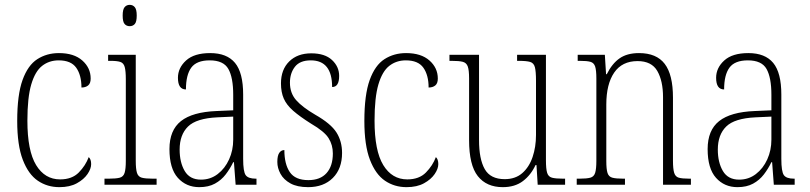

<svg xmlns="http://www.w3.org/2000/svg" viewBox="-20 -762 3340 792"><path d="M225 10Q175 10 136 -16.5Q97 -43 74 -103Q51 -163 51 -263Q51 -371 73 -432Q95 -493 134 -518Q173 -543 223 -543Q285 -543 319.5 -512.5Q354 -482 354 -438Q354 -418 343.5 -409.5Q333 -401 316 -401Q316 -452 294.5 -482.5Q273 -513 222 -513Q183 -513 154 -490.5Q125 -468 109 -414Q93 -360 93 -264Q93 -140 129 -81Q165 -22 228 -22Q277 -22 305 -50.5Q333 -79 346 -114Q356 -105 356 -85Q356 -66 341 -44Q326 -22 297 -6Q268 10 225 10Z M515 -654Q502 -654 494 -663Q486 -672 486 -698Q486 -723 494 -732.5Q502 -742 515 -742Q528 -742 536 -732.5Q544 -723 544 -698Q544 -672 536 -663Q528 -654 515 -654ZM411 0V-25H430Q459 -25 474 -29Q489 -33 494 -49Q499 -65 499 -98V-435Q499 -469 494.5 -485.5Q490 -502 476.5 -506.5Q463 -511 436 -511H426V-536H540V-99Q540 -65 545 -49Q550 -33 565 -29Q580 -25 609 -25H626V0Z M802 10Q748 10 713.5 -28.5Q679 -67 679 -147Q679 -225 726.5 -262.5Q774 -300 873 -304L942 -307V-371Q942 -442 922 -477.5Q902 -513 845 -513Q791 -513 769 -483Q747 -453 747 -393Q714 -393 714 -441Q714 -482 747.5 -512.5Q781 -543 847 -543Q916 -543 949.5 -502.5Q983 -462 983 -372V-107Q983 -54 993.5 -39.5Q1004 -25 1035 -25H1038V0H952L945 -93H942Q929 -66 911 -42.5Q893 -19 866.5 -4.5Q840 10 802 10ZM809 -21Q848 -21 878 -44Q908 -67 925 -104.5Q942 -142 942 -186V-281L877 -278Q790 -274 755.5 -240Q721 -206 721 -145Q721 -92 742 -56.5Q763 -21 809 -21Z M1251 10Q1206 10 1178 -5.5Q1150 -21 1137 -45Q1124 -69 1124 -94Q1124 -120 1132 -131.5Q1140 -143 1153 -143Q1153 -85 1175.5 -52Q1198 -19 1252 -19Q1301 -19 1327 -48Q1353 -77 1353 -129Q1353 -164 1335.5 -192Q1318 -220 1263 -252Q1217 -281 1189.5 -305Q1162 -329 1150.5 -355.5Q1139 -382 1139 -418Q1139 -475 1173 -508.5Q1207 -542 1264 -542Q1320 -542 1349.5 -514.5Q1379 -487 1379 -449Q1379 -403 1350 -403Q1350 -513 1262 -513Q1217 -513 1196.5 -486.5Q1176 -460 1176 -421Q1176 -378 1201.5 -349Q1227 -320 1280 -289Q1345 -252 1368 -215.5Q1391 -179 1391 -131Q1391 -66 1353 -28Q1315 10 1251 10Z M1657 10Q1607 10 1568 -16.5Q1529 -43 1506 -103Q1483 -163 1483 -263Q1483 -371 1505 -432Q1527 -493 1566 -518Q1605 -543 1655 -543Q1717 -543 1751.5 -512.5Q1786 -482 1786 -438Q1786 -418 1775.5 -409.5Q1765 -401 1748 -401Q1748 -452 1726.5 -482.5Q1705 -513 1654 -513Q1615 -513 1586 -490.5Q1557 -468 1541 -414Q1525 -360 1525 -264Q1525 -140 1561 -81Q1597 -22 1660 -22Q1709 -22 1737 -50.5Q1765 -79 1778 -114Q1788 -105 1788 -85Q1788 -66 1773 -44Q1758 -22 1729 -6Q1700 10 1657 10Z M2054 10Q1987 10 1951 -35.5Q1915 -81 1915 -184V-439Q1915 -473 1909.5 -488Q1904 -503 1889 -507Q1874 -511 1843 -511H1834V-536H1956V-184Q1956 -106 1979.5 -64.5Q2003 -23 2062 -23Q2106 -23 2134.5 -48Q2163 -73 2177 -114.5Q2191 -156 2191 -205V-429Q2191 -467 2186.5 -484.5Q2182 -502 2167 -506.5Q2152 -511 2120 -511H2113V-536H2232V-101Q2232 -65 2237 -49Q2242 -33 2257 -29Q2272 -25 2301 -25H2311V0H2198L2193 -81H2189Q2170 -40 2137 -15Q2104 10 2054 10Z M2359 0V-25H2371Q2400 -25 2415 -29Q2430 -33 2435 -49Q2440 -65 2440 -99V-438Q2440 -472 2435 -487.5Q2430 -503 2415.5 -507Q2401 -511 2373 -511H2363V-536H2475L2480 -456H2483Q2505 -500 2536 -521.5Q2567 -543 2616 -543Q2688 -543 2722 -498.5Q2756 -454 2756 -359V-99Q2756 -65 2761 -49Q2766 -33 2780 -29Q2794 -25 2823 -25H2830V0H2715V-361Q2715 -428 2691.5 -469Q2668 -510 2610 -510Q2546 -510 2513.5 -462.5Q2481 -415 2481 -331V-98Q2481 -64 2486 -48.5Q2491 -33 2506 -29Q2521 -25 2550 -25H2558V0Z M3022 10Q2968 10 2933.5 -28.5Q2899 -67 2899 -147Q2899 -225 2946.5 -262.5Q2994 -300 3093 -304L3162 -307V-371Q3162 -442 3142 -477.5Q3122 -513 3065 -513Q3011 -513 2989 -483Q2967 -453 2967 -393Q2934 -393 2934 -441Q2934 -482 2967.5 -512.5Q3001 -543 3067 -543Q3136 -543 3169.5 -502.5Q3203 -462 3203 -372V-107Q3203 -54 3213.5 -39.5Q3224 -25 3255 -25H3258V0H3172L3165 -93H3162Q3149 -66 3131 -42.5Q3113 -19 3086.5 -4.5Q3060 10 3022 10ZM3029 -21Q3068 -21 3098 -44Q3128 -67 3145 -104.5Q3162 -142 3162 -186V-281L3097 -278Q3010 -274 2975.5 -240Q2941 -206 2941 -145Q2941 -92 2962 -56.5Q2983 -21 3029 -21Z"/></svg>

Font: Noto Serif Lao Condensed ExtraLight
Style: Regular
Weight: 200
Width: 3
Designer: Monotype Design Team
Foundry: Monotype Imaging Inc.
Version: Version 2.003; ttfautohint (v1.8.4.7-5d5b)